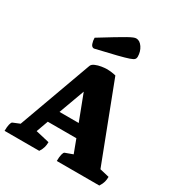

<svg xmlns="http://www.w3.org/2000/svg" viewBox="-208 -1059 1130 1204"><g transform="rotate(30 356.5 -457.5)"><path d="M2 0Q2 -29 6.5 -47.5Q11 -66 18 -69L67 -89L259 -618Q264 -632 284 -640.5Q304 -649 326.5 -652.5Q349 -656 363 -656Q381 -656 397.5 -654Q414 -652 430 -648L643 -92L711 -76Q711 -57 706.5 -39.5Q702 -22 688 0H380Q380 -29 384.5 -47.5Q389 -66 396 -69L451 -89L415 -185H208L177 -99L276 -76Q276 -57 271.5 -39.5Q267 -22 253 0ZM241 -275H380L309 -461ZM229 -727Q213 -727 206 -746.5Q199 -766 199 -788Q264 -828 305 -853Q346 -878 370.5 -891.5Q395 -905 407.5 -910Q420 -915 428 -915Q454 -915 473.5 -886Q493 -857 493 -819Q493 -808 486.5 -800.5Q480 -793 455.5 -784.5Q431 -776 377.5 -762.5Q324 -749 229 -727Z"/></g></svg>

Font: Petrona Black
Style: Regular
Weight: 900
Designer: Ringo R. Seeber
Foundry: Ringo R. Seeber
Version: Version 2.001; ttfautohint (v1.8.3)